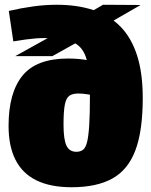

<svg xmlns="http://www.w3.org/2000/svg" viewBox="-20 -777 635 807"><path d="M390 -372Q371 -377 349 -380.5Q327 -384 309 -384Q285 -384 271.5 -374.5Q258 -365 252.5 -337Q247 -309 247 -254Q247 -190 259.5 -164.5Q272 -139 301 -139Q318 -139 329 -147.5Q340 -156 346 -180Q352 -204 355 -250.5Q358 -297 358 -374Q358 -451 350.5 -498.5Q343 -546 322.5 -572Q302 -598 264.5 -607.5Q227 -617 167 -617Q148 -617 129 -615.5Q110 -614 88 -611Q66 -608 36 -603L17 -731Q68 -743 119 -750Q170 -757 218 -757Q304 -757 371.5 -735Q439 -713 485.5 -666Q532 -619 556 -544.5Q580 -470 580 -365Q580 -227 549 -145Q518 -63 452 -26.5Q386 10 281 10Q192 10 133 -19Q74 -48 45 -105.5Q16 -163 16 -248Q16 -387 74.5 -459Q133 -531 266 -531Q291 -531 312 -529Q333 -527 353.5 -523Q374 -519 396 -511ZM200 -541H44L289 -677L284 -682L413 -757L571 -756L361 -635L356 -628Z"/></svg>

Font: Georama Black
Style: Regular
Weight: 900
Designer: Jean-Baptiste Levee
Foundry: Production Type
Version: Version 1.001